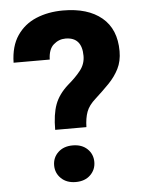

<svg xmlns="http://www.w3.org/2000/svg" viewBox="-52 -763 609 811"><g transform="rotate(-5 252.0 -357.5)"><path d="M301.3 -221.2H168.9Q168.9 -286.6 184.3 -328.4Q199.7 -370.1 239.7 -405.8Q274.4 -435.1 294.9 -461.7Q315.4 -488.3 315.4 -522Q315.4 -601.6 245.6 -601.6Q217.3 -601.6 195.1 -582Q172.9 -562.5 171.9 -519H18.6Q20 -588.9 50.3 -633.5Q80.6 -678.2 131.6 -699.5Q182.6 -720.7 245.6 -720.7Q350.6 -720.7 409.7 -671.4Q468.8 -622.1 468.8 -528.8Q468.8 -486.3 452.6 -454.3Q436.5 -422.4 409.7 -394.8Q382.8 -367.2 350.1 -337.4Q321.8 -312.5 312 -285.9Q302.2 -259.3 301.3 -221.2ZM151.4 -71.8Q151.4 -105 174.8 -127.2Q198.2 -149.4 236.8 -149.4Q275.4 -149.4 298.6 -127.2Q321.8 -105 321.8 -71.8Q321.8 -39.1 298.6 -16.6Q275.4 5.9 236.8 5.9Q198.2 5.9 174.8 -16.6Q151.4 -39.1 151.4 -71.8Z"/></g></svg>

Font: Vazirmatn FD ExtraBold
Style: Regular
Weight: 800
Designer: Saber Rastikerdar
Foundry: Saber Rastikerdar
Version: Version 33.003